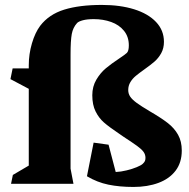

<svg xmlns="http://www.w3.org/2000/svg" viewBox="-20 -739 761 772"><path d="M95.7 -73.2V-381.8L22 -420.9L30.8 -463.9H95.7V-476.6Q95.7 -521.5 108.4 -564.7Q121.1 -607.9 141.6 -635.3Q176.8 -681.2 238 -700.2Q299.3 -719.2 389.6 -719.2Q462.9 -719.2 519.3 -701.7Q575.7 -684.1 607.4 -650.6Q639.2 -617.2 639.2 -570.8Q639.2 -544.9 628.2 -525.1Q617.2 -505.4 601.6 -491.7Q585.9 -478 560.5 -460Q539.1 -444.8 525.9 -433.8Q512.7 -422.9 504.2 -408.7Q495.6 -394.5 495.6 -377Q495.6 -362.3 503.4 -350.6Q511.2 -338.9 529.1 -325.7Q546.9 -312.5 581.5 -292Q627.9 -265.1 654.5 -244.4Q681.2 -223.6 696 -197Q710.9 -170.4 710.9 -133.8Q710.9 -85.4 686 -52.7Q661.1 -20 617.2 -3.7Q573.2 12.7 516.6 12.7Q460.4 12.7 415.5 3.4Q370.6 -5.9 329.6 -30.3L356.4 -165.5L416.5 -157.2L445.3 -47.4Q466.3 -48.3 489.3 -54Q512.2 -59.6 529.8 -66.9Q547.4 -74.2 553.7 -80.1Q560.5 -86.4 562.7 -91.6Q564.9 -96.7 564.9 -104.5Q564.9 -117.7 556.9 -128.7Q548.8 -139.6 531.2 -152.3Q513.7 -165 475.6 -189.9Q461.9 -199.7 455.1 -204.1Q418 -229 397.7 -246.8Q377.4 -264.6 364.3 -291Q351.1 -317.4 351.1 -356Q351.1 -391.1 367.4 -418.7Q383.8 -446.3 405.8 -464.6Q427.7 -482.9 459.5 -503.9Q484.4 -520.5 490.2 -526.4Q498 -534.2 498 -556.6Q498 -591.3 478.5 -615.2Q459 -639.2 427 -650.6Q395 -662.1 356.9 -662.1Q330.6 -662.1 313.2 -657.5Q295.9 -652.8 290 -646.5Q273.4 -628.4 268.6 -602.3Q263.7 -576.2 263.7 -521V-61L275.4 0H24.4L31.7 -35.6Z"/></svg>

Font: Vesper Libre Heavy
Style: Regular
Weight: 900
Designer: Robert Keller & Kimya Gandhi
Foundry: Mota Italic
Version: Version 1.058